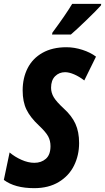

<svg xmlns="http://www.w3.org/2000/svg" viewBox="-39 -970 547 1000"><path d="M-19 -33 11 -176Q38 -153 73 -137.5Q108 -122 140 -122Q176 -122 200 -143Q224 -164 224 -209Q224 -237 212 -259.5Q200 -282 164 -316Q119 -358 99 -399Q79 -440 79 -499Q79 -564 105 -615Q131 -666 182.5 -695Q234 -724 307 -724Q348 -724 390 -710.5Q432 -697 461 -675L400 -551Q374 -571 347.5 -582.5Q321 -594 300 -594Q269 -594 248 -573Q227 -552 227 -513Q227 -487 241 -463.5Q255 -440 293 -405Q335 -367 354 -325Q373 -283 373 -225Q373 -161 346.5 -107.5Q320 -54 267 -22Q214 10 139 10Q38 10 -19 -33ZM234 -800Q303 -893 337 -950H488L487 -942Q466 -918 411 -865Q356 -812 330 -790H232Z"/></svg>

Font: Noto Sans Display Ex Bold Cond
Style: Italic
Weight: 800
Width: 3
Italic angle: -12°
Designer: Monotype Design team
Foundry: Monotype Imaging Inc.
Version: Version 1.000